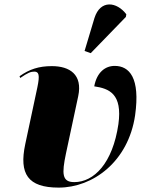

<svg xmlns="http://www.w3.org/2000/svg" viewBox="-20 -844 675 874"><path d="M393 -602 553 -767 555 -779C512 -836 437 -847 410 -762L365 -612ZM247 10C403 10 564 -108 595 -319C619 -490 569 -544 502 -544C460 -544 421 -516 409 -451C477 -441 538 -417 519 -279C493 -101 408 -15 318 -15C262 -15 261 -53 280 -144L336 -406C357 -505 297 -543 216 -543C157 -543 114 -529 69 -497L72 -489C107 -513 120 -518 136 -518C157 -518 162 -503 150 -446L95 -188C66 -52 107 10 247 10Z"/></svg>

Font: Noto Serif Display Black
Style: Italic
Weight: 900
Italic angle: -12°
Designer: Monotype Design Team
Foundry: Monotype Imaging Inc.
Version: Version 2.009